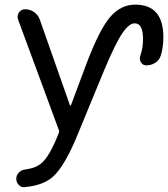

<svg xmlns="http://www.w3.org/2000/svg" viewBox="-20 -586 712 812"><path d="M275.4 -141.6Q275.4 -139.6 277.3 -139.6Q279.3 -139.6 280.3 -141.6L346.7 -319.3Q401.4 -462.9 446.3 -514.6Q491.2 -566.4 551.8 -566.4Q670.9 -566.4 670.9 -428.7Q670.9 -386.7 660.2 -351.6Q654.3 -332 637.2 -320.8Q620.1 -309.6 598.6 -309.6Q584 -309.6 576.2 -322.3Q568.4 -335 573.2 -349.6Q585 -383.8 585 -419.9Q585 -487.3 549.8 -487.3Q549.8 -487.3 548.8 -487.3Q526.4 -487.3 497.6 -445.8Q468.8 -404.3 418.9 -285.2L311.5 -24.4Q254.9 116.2 203.1 162.1Q162.1 198.2 85.9 205.1Q84 206.1 82 206.1Q69.3 206.1 59.6 196.3Q48.8 185.5 48.8 169.9Q48.8 155.3 59.6 144Q70.3 132.8 85.9 130.9Q131.8 125 156.2 103.5Q190.4 74.2 228.5 -23.4Q231.4 -30.3 228.5 -37.1L56.6 -502.9Q50.8 -519.5 60.1 -533.2Q69.3 -546.9 85.9 -546.9Q107.4 -546.9 124.5 -534.7Q141.6 -522.5 148.4 -502.9Z"/></svg>

Font: Gen Jyuu Gothic Regular
Style: Regular
Weight: 400
Designer: [Source Han Sans]
Ryoko NISHIZUKA  (kana & ideographs); Paul D. Hunt (Latin, Greek & Cyrillic); Wenlong ZHANG  (bopomofo
Version: Version 1.002.20150607